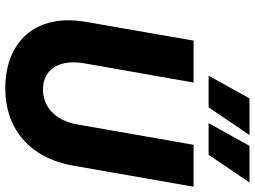

<svg xmlns="http://www.w3.org/2000/svg" viewBox="-139 -813 966 728"><g transform="rotate(90 344.0 -449.0)"><path d="M315 14C464 14 578 -74 608 -243L688 -700H529L452 -260C437 -174 384 -129 319 -129C248 -129 203 -184 220 -285L293 -700H134L63 -292C29 -97 142 14 315 14ZM387 -757 492 -912H353L267 -757ZM567 -757 672 -912H533L447 -757Z"/></g></svg>

Font: Fixel Text 20240404
Style: Bold Italic
Weight: 700
Width: 4
Italic angle: -10°
Designer: AlfaBravo + MacPaw
Foundry: Kyrylo Tkachov, Marchela Mozhyna, Serhii Makarenko, Maria Weinstein, Zakhar Kryvoshyya
Version: Version 1.211;Glyphs 3.2 (3225)